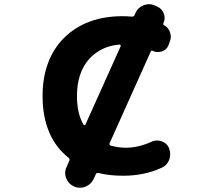

<svg xmlns="http://www.w3.org/2000/svg" viewBox="-20 -840 1040 905"><path d="M329.1 39.1Q302.7 27.3 292 0Q287.1 -12.7 287.1 -24.4Q287.1 -39.1 293.9 -52.7L306.6 -82Q310.5 -90.8 302.7 -96.7Q244.1 -143.6 213.9 -211.9Q180.7 -287.1 180.7 -387.7Q180.7 -473.6 206.1 -542Q231.4 -611.3 282.7 -662.1Q334 -712.9 403.3 -738.3Q471.7 -763.7 558.6 -763.7Q576.2 -763.7 600.6 -761.7Q610.4 -760.7 614.3 -768.6L618.2 -778.3Q629.9 -804.7 657.2 -815.4Q669.9 -820.3 682.6 -820.3Q696.3 -820.3 710.9 -813.5L719.7 -809.6Q743.2 -799.8 752 -776.4Q755.9 -765.6 755.9 -754.9Q755.9 -742.2 750 -730.5Q748 -724.6 752.9 -721.7Q774.4 -710 781.2 -687.5Q785.2 -676.8 785.2 -667Q785.2 -654.3 779.3 -641.6L774.4 -627Q765.6 -605.5 743.2 -597.7Q733.4 -594.7 723.6 -594.7Q710.9 -594.7 699.2 -600.6Q693.4 -603.5 690.4 -596.7L497.1 -166Q493.2 -156.2 502.9 -153.3Q535.2 -144.5 572.3 -143.6Q631.8 -143.6 694.3 -171.9Q707 -177.7 720.7 -177.7Q731.4 -177.7 742.2 -173.8Q766.6 -166 776.4 -142.6Q782.2 -127.9 782.2 -113.3Q782.2 -101.6 778.3 -88.9Q768.6 -61.5 743.2 -49.8Q660.2 -11.7 562.5 -11.7Q560.5 -11.7 558.6 -11.7Q495.1 -11.7 445.3 -24.4Q435.5 -27.3 431.6 -18.6L421.9 2.9Q409.2 29.3 382.8 40Q370.1 44.9 357.4 44.9Q342.8 44.9 329.1 39.1ZM548.8 -622.1Q548.8 -623 548.8 -624Q548.8 -626 547.9 -627.9Q545.9 -629.9 543 -629.9Q543 -629.9 543 -629.9Q459 -623 403.3 -565.4Q342.8 -500 342.8 -387.7Q342.8 -303.7 374 -252Q375 -250 377.9 -250Q377.9 -250 378.9 -250Q381.8 -250 382.8 -252.9Z"/></svg>

Font: Rounded-X Mgen+ 1mn bold
Style: Bold
Weight: 700
Designer: [Source Han Sans]
Ryoko NISHIZUKA  (kana & ideographs); Paul D. Hunt (Latin, Greek & Cyrillic); Wenlong ZHANG  (bopomofo
Version: Version 1.059.20150602